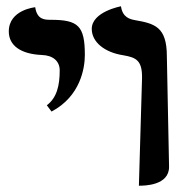

<svg xmlns="http://www.w3.org/2000/svg" viewBox="-20 -585 585 611"><path d="M422 6C438 6 519 6 518 -55C516 -171 513 -289 511 -406C511 -500 472 -510 409 -521C394 -524 370 -529 365 -565C365 -565 272 -548 272 -493C272 -451 313 -418 373 -409C413 -402 433 -393 432 -336ZM144 -230C237 -279 250 -370 250 -410C250 -503 229 -522 141 -522C121 -522 98 -523 92 -562C92 -562 8 -554 8 -485C8 -440 46 -413 113 -410C148 -409 170 -391 170 -361C170 -313 161 -274 129 -250Z"/></svg>

Font: Libertinus Serif Semibold
Style: Regular
Weight: 600
Designer: Philipp H. Poll, Khaled Hosny
Foundry: Caleb Maclennan
Version: Version 7.050;RELEASE